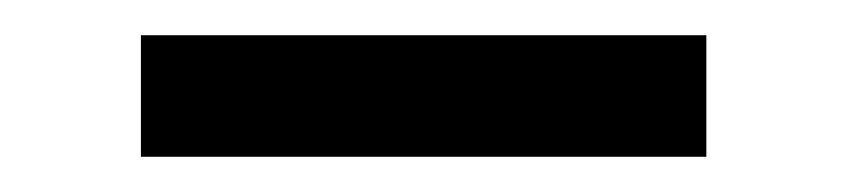

<svg xmlns="http://www.w3.org/2000/svg" viewBox="-20 -627 479 109"><path d="M60 -607H381V-538H60Z"/></svg>

Font: Podkova SemiBold
Style: Regular
Weight: 600
Designer: Ilya Yudin
Foundry: Cyreal (www.cyreal.org)
Version: Version 2.103